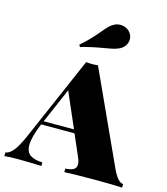

<svg xmlns="http://www.w3.org/2000/svg" viewBox="-140 -948 909 1043"><g transform="rotate(15 314.0 -426.0)"><path d="M0 0ZM407.7 -851.6Q427.7 -851.6 444.8 -842Q461.9 -832.5 471.2 -814Q477.1 -801.8 477.1 -788.1Q477.1 -770 466.8 -753.9Q456.5 -737.8 439 -729Q423.3 -721.2 406.7 -717Q390.1 -712.9 359.9 -708Q282.7 -695.3 226.1 -678.2L219.2 -689.9Q268.6 -731.9 315.9 -789.1Q335.9 -813.5 348.4 -825.4Q360.8 -837.4 377.4 -845.2Q390.1 -851.6 407.7 -851.6ZM645 -20V0Q593.8 -2.9 498 -2.9Q377 -2.9 319.8 0V-20Q350.6 -21.5 365.7 -30.5Q380.9 -39.6 380.9 -59.1Q380.9 -77.1 368.2 -104L318.8 -217.8H131.3Q98.1 -139.6 98.1 -93.8Q98.1 -53.2 122.3 -37.4Q146.5 -21.5 190.9 -20V0Q116.2 -2.9 60.1 -2.9Q13.2 -2.9 -17.1 0V-20Q6.3 -23.9 27.3 -50Q48.3 -76.2 75.2 -137.2L279.8 -607.9Q294.9 -606 313 -606Q332 -606 346.2 -607.9L585.9 -84Q615.7 -21.5 645 -20ZM225.1 -434.6 140.1 -237.8H310.5Z"/></g></svg>

Font: TypoPRO Playfair Display SC
Style: Regular
Weight: 900
Designer: Claus Eggers Sørensen
Foundry: Claus Eggers Sørensen
Version: Version 1.004;PS 001.004;hotconv 1.0.70;makeotf.lib2.5.58329